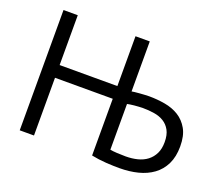

<svg xmlns="http://www.w3.org/2000/svg" viewBox="-117 -871 1209 1050"><g transform="rotate(20 487.0 -346.0)"><path d="M504 -336H168V0H85V-700H168V-410H504V-700H587V-409Q592 -410 604 -411.5Q616 -413 630.5 -414Q645 -415 660 -416Q675 -417 687 -417Q734 -417 779.5 -409Q825 -401 860.5 -379Q896 -357 918 -318Q940 -279 940 -217Q940 -157 919 -114Q898 -71 861 -44Q824 -17 774.5 -4.5Q725 8 667 8Q653 8 633 7.5Q613 7 590.5 5.5Q568 4 545.5 1Q523 -2 504 -6ZM678 -64Q714 -64 746 -72Q778 -80 801.5 -98Q825 -116 838.5 -143.5Q852 -171 852 -210Q852 -252 837.5 -278.5Q823 -305 798.5 -320Q774 -335 742 -340Q710 -345 675 -345Q666 -345 653 -344Q640 -343 627 -342Q614 -341 603 -339Q592 -337 587 -336V-70Q601 -67 627 -65.5Q653 -64 678 -64Z"/></g></svg>

Font: PTSans
Style: Regular
Weight: 400
Designer: A.Korolkova, O.Umpeleva, V.Yefimov
Foundry: ParaType Ltd
Version: Version 2.003W OFL